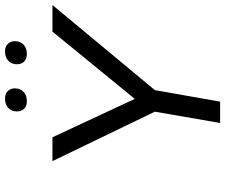

<svg xmlns="http://www.w3.org/2000/svg" viewBox="-86 -811 897 765"><g transform="rotate(-90 362.5 -428.5)"><path d="M255 0 300 -260 103 -668H198L351 -340L619 -668H725L386 -260L340 0ZM342 -770Q322 -770 311.5 -781Q301 -792 301 -809Q301 -831 315 -844Q329 -857 352 -857Q372 -857 382.5 -845.5Q393 -834 393 -818Q393 -797 379.5 -783.5Q366 -770 342 -770ZM530 -770Q510 -770 499.5 -781Q489 -792 489 -809Q489 -831 503 -844Q517 -857 540 -857Q560 -857 570.5 -845.5Q581 -834 581 -818Q581 -797 567.5 -783.5Q554 -770 530 -770Z"/></g></svg>

Font: Celebes
Style: Italic
Weight: 400
Italic angle: -10°
Designer: Anugrah Pasau
Foundry: Lafontype
Version: Version 1.000; ttfautohint (v1.8.4)